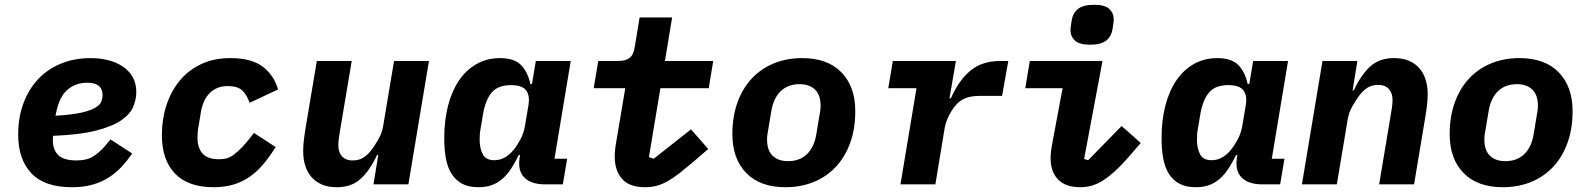

<svg xmlns="http://www.w3.org/2000/svg" viewBox="-20 -771 6640 803"><path d="M281 12Q166 12 111 -46.5Q56 -105 56 -208Q56 -280 78 -339Q100 -398 139.5 -440Q179 -482 235 -505Q291 -528 360 -528Q399 -528 433.5 -519Q468 -510 494 -492.5Q520 -475 535 -448.5Q550 -422 550 -386Q550 -355 537 -324Q524 -293 486.5 -267.5Q449 -242 380.5 -224.5Q312 -207 202 -203Q201 -197 201 -193.5Q201 -190 201 -186Q201 -144 224 -122Q247 -100 300 -100Q321 -100 338.5 -104Q356 -108 372.5 -118.5Q389 -129 405.5 -145.5Q422 -162 442 -188L533 -129Q513 -100 489.5 -74.5Q466 -49 436 -29.5Q406 -10 368 1Q330 12 281 12ZM345 -425Q297 -425 263 -396.5Q229 -368 215 -301L212 -287Q281 -291 320.5 -300Q360 -309 379.5 -321Q399 -333 404 -347Q409 -361 409 -373Q409 -425 345 -425Z M873 12Q767 12 712 -45Q657 -102 657 -206Q657 -272 676 -330.5Q695 -389 731 -433Q767 -477 820.5 -502.5Q874 -528 943 -528Q1032 -528 1079 -492Q1126 -456 1143 -397L1024 -341Q1013 -373 994 -392Q975 -411 931 -411Q888 -411 858.5 -383Q829 -355 820 -301L810 -241Q808 -232 807 -219Q806 -206 806 -194Q806 -154 826.5 -129.5Q847 -105 897 -105Q913 -105 927 -108.5Q941 -112 957.5 -124Q974 -136 994.5 -157.5Q1015 -179 1042 -215L1133 -156Q1107 -115 1081 -84Q1055 -53 1024 -31.5Q993 -10 956 1Q919 12 873 12Z M1562 -123H1557Q1528 -60 1489.5 -24Q1451 12 1389 12Q1351 12 1324.5 0Q1298 -12 1281 -32.5Q1264 -53 1256 -80Q1248 -107 1248 -137Q1248 -159 1250.5 -182Q1253 -205 1259 -241L1305 -516H1451L1402 -224Q1400 -210 1397.5 -195Q1395 -180 1395 -161Q1395 -151 1398 -140Q1401 -129 1408 -120Q1415 -111 1426.5 -105.5Q1438 -100 1455 -100Q1481 -100 1500 -112Q1519 -124 1536 -147Q1547 -162 1562.5 -188.5Q1578 -215 1583 -247L1628 -516H1774L1688 0H1542Z M1981 12Q1940 12 1913 -2.5Q1886 -17 1869 -43.5Q1852 -70 1845 -108Q1838 -146 1838 -193Q1838 -268 1854 -329.5Q1870 -391 1900 -435Q1930 -479 1973.5 -503.5Q2017 -528 2071 -528Q2130 -528 2158.5 -499.5Q2187 -471 2198 -420H2205L2221 -516H2367L2299 -107H2352L2334 0H2259Q2202 0 2173.5 -28Q2145 -56 2153 -110L2155 -123H2150Q2135 -93 2119.5 -68.5Q2104 -44 2084.5 -26Q2065 -8 2040 2Q2015 12 1981 12ZM2047 -101Q2073 -101 2094 -114Q2115 -127 2132 -149Q2143 -163 2157 -189Q2171 -215 2176 -247L2190 -330Q2197 -371 2180.5 -393Q2164 -415 2117 -415Q2062 -415 2036 -383.5Q2010 -352 2000 -293L1990 -233Q1988 -224 1987 -212.5Q1986 -201 1986 -187Q1986 -151 1999 -126Q2012 -101 2047 -101Z M2678 12Q2612 12 2581.5 -23Q2551 -58 2551 -116Q2551 -130 2552.5 -144.5Q2554 -159 2558 -182L2595 -402H2463L2482 -516H2565Q2597 -516 2613.5 -529Q2630 -542 2635 -576L2655 -698H2791L2761 -516H2963L2944 -402H2742L2694 -114L2714 -107L2870 -230L2942 -148L2882 -96Q2850 -69 2824 -48.5Q2798 -28 2774.5 -14.5Q2751 -1 2728 5.5Q2705 12 2678 12Z M3265 12Q3159 12 3101 -47.5Q3043 -107 3043 -210Q3043 -284 3064.5 -343Q3086 -402 3124.5 -443Q3163 -484 3216.5 -506Q3270 -528 3335 -528Q3441 -528 3499 -468.5Q3557 -409 3557 -306Q3557 -232 3535.5 -173Q3514 -114 3475.5 -73Q3437 -32 3383.5 -10Q3330 12 3265 12ZM3276 -97Q3324 -97 3354.5 -126Q3385 -155 3394 -209L3407 -287Q3409 -296 3410.5 -307.5Q3412 -319 3412 -328Q3412 -374 3388.5 -396.5Q3365 -419 3324 -419Q3276 -419 3245.5 -390Q3215 -361 3206 -307L3193 -229Q3191 -220 3189.5 -208.5Q3188 -197 3188 -188Q3188 -142 3211.5 -119.5Q3235 -97 3276 -97Z M3746 0 3813 -402H3695L3714 -516H3978L3951 -360H3957Q3989 -434 4038 -475Q4087 -516 4163 -516H4197L4171 -370H4080Q4039 -370 4014.5 -359Q3990 -348 3972 -325Q3962 -313 3949 -288Q3936 -263 3931 -236L3892 0Z M4539 -584Q4494 -584 4475.5 -601.5Q4457 -619 4457 -645Q4457 -650 4458 -658.5Q4459 -667 4462 -685Q4467 -717 4489 -734Q4511 -751 4556 -751Q4601 -751 4619.5 -733.5Q4638 -716 4638 -690Q4638 -685 4637 -676.5Q4636 -668 4633 -650Q4628 -618 4606 -601Q4584 -584 4539 -584ZM4498 12Q4436 12 4405 -20.5Q4374 -53 4374 -108Q4374 -125 4376 -141Q4378 -157 4384 -188L4424 -402H4268L4287 -516H4591L4514 -106L4531 -101L4671 -244L4751 -173L4690 -103Q4639 -46 4594.5 -17Q4550 12 4498 12Z M4981 12Q4940 12 4913 -2.5Q4886 -17 4869 -43.5Q4852 -70 4845 -108Q4838 -146 4838 -193Q4838 -268 4854 -329.5Q4870 -391 4900 -435Q4930 -479 4973.5 -503.5Q5017 -528 5071 -528Q5130 -528 5158.5 -499.5Q5187 -471 5198 -420H5205L5221 -516H5367L5299 -107H5352L5334 0H5259Q5202 0 5173.5 -28Q5145 -56 5153 -110L5155 -123H5150Q5135 -93 5119.5 -68.5Q5104 -44 5084.5 -26Q5065 -8 5040 2Q5015 12 4981 12ZM5047 -101Q5073 -101 5094 -114Q5115 -127 5132 -149Q5143 -163 5157 -189Q5171 -215 5176 -247L5190 -330Q5197 -371 5180.5 -393Q5164 -415 5117 -415Q5062 -415 5036 -383.5Q5010 -352 5000 -293L4990 -233Q4988 -224 4987 -212.5Q4986 -201 4986 -187Q4986 -151 4999 -126Q5012 -101 5047 -101Z M5425 0 5511 -516H5657L5637 -393H5642Q5671 -456 5709.5 -492Q5748 -528 5810 -528Q5848 -528 5874.5 -516Q5901 -504 5918 -483.5Q5935 -463 5943 -436Q5951 -409 5951 -379Q5951 -357 5948.5 -334Q5946 -311 5940 -275L5894 0H5748L5797 -293Q5799 -307 5801.5 -321.5Q5804 -336 5804 -355Q5804 -365 5801 -376Q5798 -387 5791 -396Q5784 -405 5772.5 -410.5Q5761 -416 5744 -416Q5718 -416 5699 -404Q5680 -392 5663 -369Q5652 -354 5636.5 -327.5Q5621 -301 5616 -269L5571 0Z M6265 12Q6159 12 6101 -47.5Q6043 -107 6043 -210Q6043 -284 6064.5 -343Q6086 -402 6124.5 -443Q6163 -484 6216.5 -506Q6270 -528 6335 -528Q6441 -528 6499 -468.5Q6557 -409 6557 -306Q6557 -232 6535.5 -173Q6514 -114 6475.5 -73Q6437 -32 6383.5 -10Q6330 12 6265 12ZM6276 -97Q6324 -97 6354.5 -126Q6385 -155 6394 -209L6407 -287Q6409 -296 6410.5 -307.5Q6412 -319 6412 -328Q6412 -374 6388.5 -396.5Q6365 -419 6324 -419Q6276 -419 6245.5 -390Q6215 -361 6206 -307L6193 -229Q6191 -220 6189.5 -208.5Q6188 -197 6188 -188Q6188 -142 6211.5 -119.5Q6235 -97 6276 -97Z"/></svg>

Font: IBM Plex Mono
Style: Bold Italic
Weight: 700
Italic angle: -9°
Monospace: yes
Designer: Mike Abbink, Paul van der Laan, Pieter van Rosmalen
Foundry: Bold Monday
Version: Version 2.3